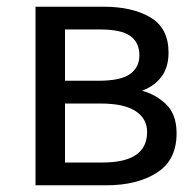

<svg xmlns="http://www.w3.org/2000/svg" viewBox="-20 -547 582 573"><path d="M297 6H86V-527H289Q375 -527 429 -495Q483 -463 483 -390Q483 -344 459.5 -315Q436 -286 397 -274V-278Q441 -268 474 -237.5Q507 -207 507 -149Q507 -69 448 -31.5Q389 6 297 6ZM286 -62Q419 -62 419 -153Q419 -193 384.5 -215.5Q350 -238 281 -238H174V-62ZM274 -306Q340 -306 368 -326Q396 -346 396 -382Q396 -420 369 -439.5Q342 -459 280 -459H174V-306Z"/></svg>

Font: LXGW 975 Gothic SC
Style: Regular
Weight: 400
Version: Version 2.01;February 25, 2021